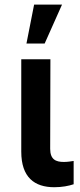

<svg xmlns="http://www.w3.org/2000/svg" viewBox="-20 -801 343 828"><path d="M71.7 -545.5V-147C71.7 -36.2 128.6 6.4 214.1 6.4C247.9 6.4 276.3 0.7 297.6 -6.4V-106.9C287.6 -105.1 269.9 -102.6 255.3 -102.6C220.9 -102.6 196.7 -112.9 196.4 -158.7L197.4 -545.5ZM94.1 -613.3H172.6L247.5 -781.2H127.1Z"/></svg>

Font: Margiela Sans Semi Bold
Style: Regular
Weight: 600
Designer: Stefan Endress, Andreas Faust
Version: Version 1.100;FEAKit 1.0